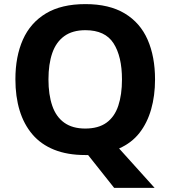

<svg xmlns="http://www.w3.org/2000/svg" viewBox="-20 -745 831 935"><path d="M735 -358Q735 -279 716 -212.5Q697 -146 659 -97.5Q621 -49 560 -22L733 170H536L409 10Q406 10 402 10Q398 10 395 10Q308 10 243.5 -16Q179 -42 137.5 -91Q96 -140 75.5 -207.5Q55 -275 55 -359Q55 -470 91.5 -552Q128 -634 203.5 -679.5Q279 -725 396 -725Q512 -725 587.5 -679.5Q663 -634 699 -551.5Q735 -469 735 -358ZM216 -358Q216 -284 234.5 -230Q253 -176 293 -147.5Q333 -119 395 -119Q459 -119 498.5 -147.5Q538 -176 556 -230Q574 -284 574 -358Q574 -470 533 -534Q492 -598 396 -598Q333 -598 293 -569Q253 -540 234.5 -486.5Q216 -433 216 -358Z"/></svg>

Font: Noto Sans Lao UI
Style: Regular
Weight: 400
Designer: Monotype Design Team
Foundry: Monotype Imaging Inc.
Version: Version 2.000